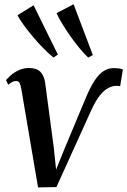

<svg xmlns="http://www.w3.org/2000/svg" viewBox="-20 -848 582 878"><path d="M373 -402Q394 -452 414 -481.5Q434 -511 455 -523.8Q476 -536.5 499.5 -536.5Q515 -536.5 526.8 -534.5Q538.5 -532.5 542 -531L529.5 -454Q526 -455 521.5 -455.2Q517 -455.5 513 -455.5Q494 -455.5 474.8 -445.5Q455.5 -435.5 435.2 -409.8Q415 -384 393.5 -335.5L238 7.5L154 9L77.5 -441Q74 -460 69.2 -468.8Q64.5 -477.5 53.5 -477.5Q43 -477.5 34 -472.2Q25 -467 17.5 -460.5L7.5 -482Q11.5 -487 25.8 -500.5Q40 -514 62.5 -525.5Q85 -537 112 -537Q148 -537 165 -519.2Q182 -501.5 186.5 -469L226 -172.5L236.5 -72.5L277 -172.5ZM224.5 -585Q203.5 -602 179.2 -626.5Q155 -651 131.8 -678.5Q108.5 -706 89.5 -732Q70.5 -758 60 -778.5L133.5 -824L244.5 -598.5ZM383.5 -584.5Q364 -603 342.5 -629Q321 -655 300.8 -684Q280.5 -713 264.2 -740Q248 -767 238.5 -788L316.5 -828.5L404.5 -596.5Z"/></svg>

Font: Merriweather 96pt Medium
Style: Italic
Weight: 500
Italic angle: -7.8°
Version: Version 2.101